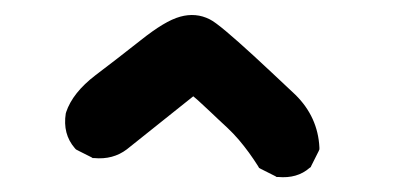

<svg xmlns="http://www.w3.org/2000/svg" viewBox="-20 -853 540 258"><path d="M350.1 -616.2 330.6 -626 328.1 -627.4 326.7 -629.9Q320.8 -639.2 314.5 -647.9Q308.1 -656.7 300.8 -665.3Q293.5 -673.8 285.2 -681.6Q279.8 -686.5 273.9 -692.1Q268.1 -697.8 262.5 -702.9Q256.8 -708 251.2 -713.4Q245.6 -718.8 239.7 -723.6L150.4 -652.3Q131.8 -638.2 106.4 -640.6H104.5L103 -641.6L83.5 -651.4L82 -652.3L80.6 -653.8Q64 -672.9 68.4 -700.7L68.8 -701.7V-702.1Q77.6 -728.5 108.4 -752Q136.7 -773.4 168.9 -798.8Q185.5 -812 198.5 -819.8Q211.4 -827.6 222.2 -830.6Q243.2 -836.4 261.7 -827.1Q268.6 -823.7 283.7 -811Q298.8 -798.3 320.3 -778.6Q341.8 -758.8 377 -725.6Q407.2 -695.8 409.2 -654.8V-652.3L408.2 -649.9L398.4 -630.4L397.5 -628.4L396 -627.4Q379.4 -612.8 353.5 -615.2H351.6Z"/></svg>

Font: NaikaiFont
Style: Bold
Weight: 700
Version: Version 1.89